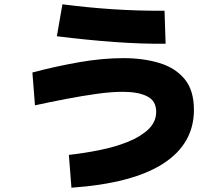

<svg xmlns="http://www.w3.org/2000/svg" viewBox="-20 -817 1040 895"><path d="M752 -613Q642 -612 516 -621Q390 -630 245 -648L271 -797Q385 -782 505 -774Q625 -766 747 -767ZM313 58 301 -95Q373 -103 445 -117.5Q517 -132 576.5 -156Q636 -180 672 -214.5Q708 -249 708 -296Q708 -347 666 -368Q624 -389 553 -389Q498 -389 430.5 -379.5Q363 -370 289.5 -356Q216 -342 143 -326L131 -479Q236 -507 346 -526.5Q456 -546 555 -546Q648 -546 722.5 -523.5Q797 -501 840.5 -448.5Q884 -396 884 -305Q884 -147 741 -54.5Q598 38 313 58Z"/></svg>

Font: Murecho ExtraBold
Style: Regular
Weight: 800
Designer: Neil Summerour
Foundry: Positype
Version: Version 1.010; ttfautohint (v1.8.3)